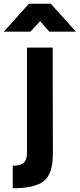

<svg xmlns="http://www.w3.org/2000/svg" viewBox="-49 -934 425 1024"><path d="M232 -680 233 -115Q233 -6 184.5 32Q136 70 19 70V-50Q59 -50 77 -65Q95 -80 95 -121V-680ZM-29 -765 105 -914H222L356 -765H214L165 -821L113 -765Z"/></svg>

Font: TitilliumText
Style: ExtraBold
Weight: 800
Designer: Accademia di Belle Arti di Urbino and others
Foundry: Accademia di Belle Arti di Urbino and others.
Version: Version 60.001